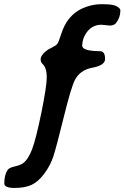

<svg xmlns="http://www.w3.org/2000/svg" viewBox="-61 -714 595 918"><path d="M423.8 -595.7Q383.3 -595.7 357.7 -564.5Q332 -533.2 332 -492.7L336.9 -484.9Q354.5 -469.2 417.5 -469.2Q441.4 -469.2 441.4 -432.1Q441.4 -401.4 381.1 -390.4Q320.8 -379.4 296.4 -330.1Q277.8 -292.5 243.2 -151.4Q208.5 -10.3 194.1 33.7Q179.7 77.6 150.6 116.5Q121.6 155.3 89.8 169.9Q58.1 184.6 8.8 184.6Q-40.5 184.6 -40.5 163.1Q-40.5 123 -24.9 99.1Q-17.6 87.9 8.5 82Q34.7 76.2 47.9 67.4Q73.7 49.3 92.5 -0.5Q111.3 -50.3 137 -176Q162.6 -301.8 162.6 -345.7Q162.6 -389.6 142.1 -408.7Q133.3 -416.5 133.3 -431.9Q133.3 -447.3 157.7 -468.8Q167 -477.1 187 -486.6Q207 -496.1 212.9 -504.2Q218.8 -512.2 225.8 -534.4Q232.9 -556.6 238.8 -571.3Q271.5 -653.8 351.1 -681.2Q387.7 -693.8 419.4 -693.8H433.6Q480 -693.8 497.3 -683.8Q514.6 -673.8 514.6 -664.6Q514.6 -629.9 493.2 -603Q483.9 -591.8 462.9 -591.8L449.7 -593.3Q427.7 -595.7 423.8 -595.7Z"/></svg>

Font: Averia Sans Libre
Style: Bold Italic
Weight: 700
Italic angle: -6.90001°
Version: Version 1.002